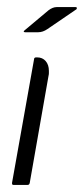

<svg xmlns="http://www.w3.org/2000/svg" viewBox="-20 -522 237 542"><path d="M49 -436 117 -493Q129 -502 140 -502H193Q197 -502 197 -499Q197 -498 196.5 -497.5Q196 -497 196 -496L114 -440Q101 -431 88 -431H51Q47 -431 47 -433Q47 -434 49 -436ZM18 0Q14 0 14 -4V-6L76 -354Q76 -360 82 -360H85Q100 -360 109 -349.5Q118 -339 118 -322Q118 -318 118 -315Q118 -312 117 -308L64 -6Q63 0 58 0Z"/></svg>

Font: Zain Light
Style: Italic
Weight: 300
Italic angle: -10°
Designer: Zain,Boutros
Foundry: Mobile Telecommunications Company (Zain), 2024
Version: Version 1.51; ttfautohint (v1.8.4)